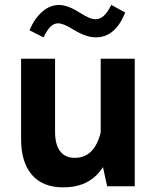

<svg xmlns="http://www.w3.org/2000/svg" viewBox="-20 -778 654 802"><path d="M103.1 -651.5 162.1 -621.8Q176.7 -652.7 191 -666.6Q205.2 -680.6 222.8 -680.6Q243.7 -680.6 282.9 -656.5Q312.3 -638.5 335.7 -630.3Q359 -622 380.7 -622Q461.4 -622 503.2 -725.7L444.7 -757.6Q416.4 -697.6 379.4 -697.6Q367.2 -697.6 352.3 -703.8Q337.3 -710 314.9 -723.9Q287.3 -741.5 266.1 -749.3Q244.9 -757.2 226.1 -757.2Q189.3 -757.2 157.1 -729.7Q124.8 -702.2 103.1 -651.5ZM542.9 -532.8H400.6V-123.5L427.5 0H542.9ZM68.1 -197.3Q68.1 -100 113.3 -47.7Q158.6 4.7 244.1 4.7Q331.4 4.7 383 -46.2Q434.6 -97.1 457.1 -204.8L401.3 -227.7Q388.9 -174.4 361.9 -146.6Q334.8 -118.7 292.2 -118.7Q251.9 -118.7 230.9 -146.7Q210 -174.6 210 -227.6V-532.8H68.1Z"/></svg>

Font: Estedad-FD VF
Style: Regular
Weight: 100
Designer: Amin Abedi
Version: Version 7.3